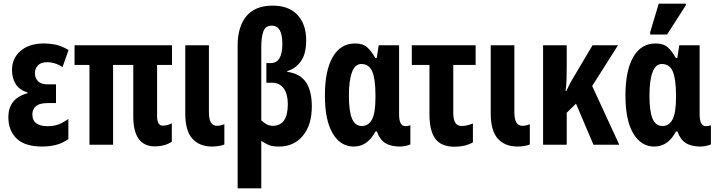

<svg xmlns="http://www.w3.org/2000/svg" viewBox="-20 -796 3947 1056"><path d="M212 10Q117 10 71.5 -34Q26 -78 26 -151Q26 -193 41.5 -220Q57 -247 81.5 -262Q106 -277 131 -283V-288Q87 -301 66.5 -333.5Q46 -366 46 -411Q46 -476 93.5 -516.5Q141 -557 223 -557Q252 -557 285 -550.5Q318 -544 357 -521L324 -427Q303 -441 281 -447.5Q259 -454 242 -454Q205 -454 188.5 -436.5Q172 -419 172 -393Q172 -368 188.5 -350Q205 -332 243 -332H288V-229H241Q198 -229 178 -212.5Q158 -196 158 -167Q158 -133 180.5 -117.5Q203 -102 239 -102Q276 -102 301.5 -111.5Q327 -121 356 -142V-31Q322 -7 285.5 1.5Q249 10 212 10Z M832 9Q713 9 713 -156V-439H602V0H472V-439H390V-547H926V-439H844V-159Q844 -105 875 -105Q901 -105 925 -118V-17Q907 -4 882.5 2.5Q858 9 832 9Z M1144 10Q1075 9 1037 -34.5Q999 -78 999 -171V-547H1129V-178Q1129 -104 1173 -104Q1193 -104 1214 -113V-1Q1198 5 1180 7.5Q1162 10 1144 10Z M1287 240V-545Q1287 -650 1335.5 -707.5Q1384 -765 1479 -765Q1569 -765 1616.5 -713.5Q1664 -662 1664 -575Q1664 -499 1634.5 -458.5Q1605 -418 1560 -405V-401Q1631 -391 1663 -343.5Q1695 -296 1695 -211Q1695 -109 1646 -49.5Q1597 10 1514 10Q1477 10 1458 1.5Q1439 -7 1417 -21V240ZM1480 -104Q1563 -104 1563 -223Q1563 -278 1540.5 -309.5Q1518 -341 1476 -341H1445V-449H1469Q1533 -449 1533 -555Q1533 -655 1475 -655Q1441 -655 1429 -624.5Q1417 -594 1417 -535V-134Q1431 -121 1446.5 -112.5Q1462 -104 1480 -104Z M1925 10Q1853 10 1810 -62Q1767 -134 1767 -271Q1767 -408 1810 -482.5Q1853 -557 1933 -557Q1977 -557 2001 -534.5Q2025 -512 2044 -477H2052L2063 -547H2175V-166Q2175 -102 2210 -102Q2225 -102 2237 -107V-2Q2232 2 2212 6Q2192 10 2181 10Q2129 10 2098.5 -9.5Q2068 -29 2053 -73H2045Q2024 -33 1994.5 -11.5Q1965 10 1925 10ZM1970 -103Q2007 -103 2026 -139Q2045 -175 2045 -259V-272Q2045 -361 2027.5 -402.5Q2010 -444 1967 -444Q1933 -444 1916 -399Q1899 -354 1899 -270Q1899 -184 1916 -143.5Q1933 -103 1970 -103Z M2479 11Q2408 11 2375 -32Q2342 -75 2342 -168V-439H2245V-547H2596V-439H2473V-174Q2473 -103 2519 -103Q2547 -103 2581 -117V-13Q2539 11 2479 11Z M2824 10Q2755 9 2717 -34.5Q2679 -78 2679 -171V-547H2809V-178Q2809 -104 2853 -104Q2873 -104 2894 -113V-1Q2878 5 2860 7.5Q2842 10 2824 10Z M3379 -547 3237 -323 3386 0H3244L3148 -226L3097 -176V0H2967V-547H3097V-429Q3097 -394 3096 -361Q3095 -328 3091 -296H3095Q3114 -337 3131 -365L3239 -547Z M3578 10Q3506 10 3463 -62Q3420 -134 3420 -271Q3420 -408 3463 -482.5Q3506 -557 3586 -557Q3630 -557 3654 -534.5Q3678 -512 3697 -477H3705L3716 -547H3828V-166Q3828 -102 3863 -102Q3878 -102 3890 -107V-2Q3885 2 3865 6Q3845 10 3834 10Q3782 10 3751.5 -9.5Q3721 -29 3706 -73H3698Q3677 -33 3647.5 -11.5Q3618 10 3578 10ZM3623 -103Q3660 -103 3679 -139Q3698 -175 3698 -259V-272Q3698 -361 3680.5 -402.5Q3663 -444 3620 -444Q3586 -444 3569 -399Q3552 -354 3552 -270Q3552 -184 3569 -143.5Q3586 -103 3623 -103ZM3556 -606V-619L3603 -776H3752V-767L3649 -606Z"/></svg>

Font: Noto Sans ExtraCondensed
Style: Bold
Weight: 700
Width: 2
Designer: Monotype Design Team
Foundry: Monotype Imaging Inc.
Version: Version 2.013; ttfautohint (v1.8.4.7-5d5b)